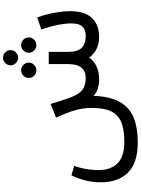

<svg xmlns="http://www.w3.org/2000/svg" viewBox="152 -837 944 1288"><g transform="rotate(-90 624.0 -193.0)"><path d="M1193 -194Q1193 -95 1146.5 -47.5Q1100 0 1020 0Q976 0 940 -17.5Q904 -35 882 -67Q859 -34 821.5 -17Q784 0 736 0Q666 0 625 -37Q621 73 584.5 138Q548 203 480.5 231Q413 259 310 259Q174 259 109.5 193Q45 127 45 10Q45 -90 92 -186L155 -167Q127 -90 127 -3Q127 76 171.5 122.5Q216 169 318 169Q401 169 450.5 147.5Q500 126 522 78.5Q544 31 544 -49Q544 -106 529 -159Q514 -212 479 -289L571 -326Q577 -302 593 -254L605 -218Q629 -143 660 -116.5Q691 -90 744 -90Q790 -90 814 -118.5Q838 -147 838 -208V-338H920V-209Q920 -145 946.5 -117.5Q973 -90 1026 -90Q1070 -90 1090.5 -112.5Q1111 -135 1111 -186Q1111 -225 1100.5 -278Q1090 -331 1070 -388L1151 -415Q1172 -358 1182.5 -298.5Q1193 -239 1193 -194ZM830 -594Q830 -615 845.5 -630Q861 -645 881 -645Q901 -645 916.5 -630Q932 -615 932 -594Q932 -573 916.5 -558Q901 -543 881 -543Q861 -543 845.5 -558Q830 -573 830 -594ZM745 -472Q745 -493 760 -508Q775 -523 797 -523Q817 -523 832.5 -508Q848 -493 848 -472Q848 -451 832.5 -436Q817 -421 797 -421Q775 -421 760 -436Q745 -451 745 -472ZM914 -472Q914 -493 929.5 -508Q945 -523 965 -523Q987 -523 1002 -508Q1017 -493 1017 -472Q1017 -451 1002 -436Q987 -421 965 -421Q945 -421 929.5 -436Q914 -451 914 -472Z"/></g></svg>

Font: Fira GO
Style: Regular
Weight: 400
Designer: Carrois Corporate
Foundry: Carrois Corporate GbR
Version: Version 0.300